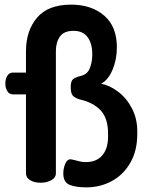

<svg xmlns="http://www.w3.org/2000/svg" viewBox="-20 -788 640 828"><path d="M253 -40Q253 -61 261 -81Q269 -101 284 -101Q288 -101 304 -97Q314 -94 325.5 -91.5Q337 -89 351 -89Q396 -89 421 -118Q446 -147 446 -199V-212Q446 -278 414 -312Q382 -346 325 -359Q304 -365 294.5 -375Q285 -385 285 -412Q285 -437 294 -445.5Q303 -454 326 -460Q356 -466 367 -493Q378 -520 378 -554Q378 -600 358 -627.5Q338 -655 297 -655Q256 -655 238.5 -630.5Q221 -606 221 -567V-40Q221 -22 201.5 -11Q182 0 155 0Q128 0 110 -11Q92 -22 92 -40V-381H36Q20 -381 11.5 -395Q3 -409 3 -428Q3 -447 11.5 -461Q20 -475 36 -475H92V-567Q92 -655 139.5 -711.5Q187 -768 287 -768Q374 -768 429 -721Q484 -674 484 -584Q484 -532 465.5 -487.5Q447 -443 416 -427Q453 -420 489.5 -392.5Q526 -365 549 -320.5Q572 -276 572 -223V-210Q572 -138 542 -86Q512 -34 462 -7Q412 20 352 20Q307 20 280 9Q253 -2 253 -40Z"/></svg>

Font: Dosis
Style: Regular
Weight: 400
Designer: Edgar Tolentino, Pablo Impallari, Igino Marini
Foundry: Edgar Tolentino, Pablo Impallari, Igino Marini
Version: Version 1.007;Glyphs 3.1.1 (3134)